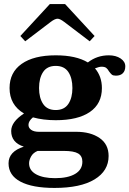

<svg xmlns="http://www.w3.org/2000/svg" viewBox="-20 -752 636 944"><path d="M104 -549 80 -575 225 -732H300L445 -575L421 -549L296 -644Q275 -660 263 -660Q250 -660 229 -644ZM596 -426Q596 -404 584 -392Q572 -380 550 -380Q536 -380 530 -385Q524 -390 516 -401Q510 -412 502.5 -418Q495 -424 479 -424Q468 -424 447 -416Q481 -376 481 -319Q481 -242 422 -201.5Q363 -161 254 -161Q192 -161 142 -175Q120 -157 120 -138Q120 -123 133.5 -113.5Q147 -104 171 -104H355Q425 -104 469.5 -73.5Q514 -43 514 15Q514 88 445 130Q376 172 248 172Q139 172 80.5 141Q22 110 22 51Q22 -7 97 -31Q35 -51 35 -108Q35 -153 98 -194Q27 -236 27 -319Q27 -396 86.5 -438Q146 -480 254 -480Q354 -480 412 -445Q457 -480 515 -480Q550 -480 573 -464.5Q596 -449 596 -426ZM336 -319Q336 -368 316 -398Q296 -428 254 -428Q212 -428 192 -398Q172 -368 172 -319Q172 -271 192 -241Q212 -211 254 -211Q296 -211 316 -241Q336 -271 336 -319ZM123 51Q123 86 157.5 105Q192 124 251 124Q314 124 349.5 103Q385 82 385 43Q385 15 364 2.5Q343 -10 293 -10H165Q143 -1 133 17Q123 35 123 51Z"/></svg>

Font: Taviraj SemiBold
Style: Regular
Weight: 600
Designer: Katatrad Team
Foundry: CadsonDemak
Version: Version 1.001